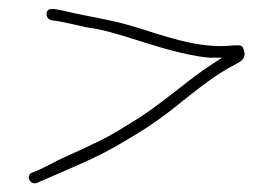

<svg xmlns="http://www.w3.org/2000/svg" viewBox="-20 -439 611 433"><path d="M53 -50C37 -44 47 -22 62 -26L76 -32C132 -57 200 -83 260 -120C298 -142 329 -162 364 -189C415 -229 461 -269 513 -295C525 -301 536 -309 530 -326C528 -333 526 -336 518 -337C506 -337 494 -335 479 -335C395 -335 317 -372 245 -389C207 -398 154 -407 122 -415C109 -417 85 -426 85 -407C85 -399 91 -394 98 -393C121 -391 168 -378 184 -376C213 -372 245 -362 268 -355C326 -337 390 -315 451 -309H481L440 -282C396 -251 342 -204 290 -171C259 -152 224 -129 189 -114C158 -98 126 -86 100 -72C86 -65 75 -59 66 -55ZM440 -282Z"/></svg>

Font: Stray Cat
Style: LtExt
Weight: 300
Version: Version 1.0